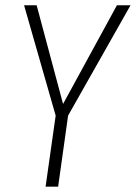

<svg xmlns="http://www.w3.org/2000/svg" viewBox="-20 -704 512 724"><path d="M472.2 -684.1 236.8 -268.1 199.2 0H151.9L189.9 -268.1L70.8 -684.1H118.2L217.8 -312L420.9 -684.1Z"/></svg>

Font: Fira Sans Compressed ExtraLight
Style: Italic
Weight: 250
Width: 3
Italic angle: -8°
Designer: Carrois Corporate & Edenspiekermann AG
Foundry: Carrois Corporate GbR & Edenspiekermann AG
Version: Version 4.203;PS 004.203;hotconv 1.0.88;makeotf.lib2.5.64775